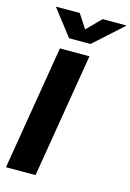

<svg xmlns="http://www.w3.org/2000/svg" viewBox="-140 -1018 737 1085"><g transform="rotate(15 229.0 -475.0)"><path d="M302.7 -727.5 182.1 0H9.3L129.9 -727.5ZM186.5 -949.7 239.7 -868.2 320.3 -949.7H458.5L458 -947.3L290.5 -796.4H165L48.3 -947.3L48.8 -949.7Z"/></g></svg>

Font: Inter 20pt ExtraBold
Style: Italic
Weight: 800
Italic angle: -9.3988°
Version: Version 4.001;git-66647c0bb